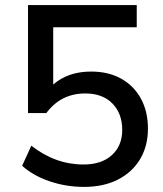

<svg xmlns="http://www.w3.org/2000/svg" viewBox="-20 -725 640 754"><path d="M310 9Q240 9 175 -13Q110 -35 67 -74L103 -153Q197 -79 308 -79Q379 -79 419.5 -116Q460 -153 460 -215Q460 -279 421.5 -318.5Q383 -358 315 -358Q219 -358 162 -281H90V-705H517V-618H189V-393Q247 -444 338 -444Q406 -444 456 -416Q506 -388 533.5 -337.5Q561 -287 561 -220Q561 -152 530.5 -100.5Q500 -49 443.5 -20Q387 9 310 9Z"/></svg>

Font: Mulish SemiBold
Style: Regular
Weight: 600
Designer: Vernon Adams
Foundry: Vernon Adams
Version: Version 3.603; ttfautohint (v1.8.3)